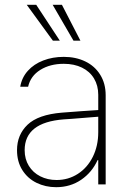

<svg xmlns="http://www.w3.org/2000/svg" viewBox="-20 -778 549 810"><path d="M240.2 -302.7Q276.9 -305.7 320.6 -308.8Q364.3 -312 394.5 -314V-377.9Q394.5 -417 376.7 -446.8Q358.9 -476.6 325.9 -492.7Q293 -508.8 249 -508.8Q191.4 -508.8 150.1 -483.2Q108.9 -457.5 98.6 -412.1H65.4Q71.8 -450.7 97.4 -479.2Q123 -507.8 162.6 -522.9Q202.1 -538.1 249 -538.1Q299.8 -538.1 339.8 -518.8Q379.9 -499.5 402.8 -462.6Q425.8 -425.8 425.8 -376V0H394.5V-102.5H391.6Q368.2 -50.8 322.3 -19.5Q276.4 11.7 216.8 11.7Q171.9 11.7 134 -6.8Q96.2 -25.4 74 -60.8Q51.8 -96.2 51.8 -144.5Q51.8 -209.5 96.4 -252Q141.1 -294.4 240.2 -302.7ZM218.8 -18.6Q268.1 -18.6 308.3 -44.4Q348.6 -70.3 371.6 -116.5Q394.5 -162.6 394.5 -220.7V-285.6L351.6 -282.2Q264.2 -274.9 249 -274.4Q84 -261.7 84 -144.5Q84 -106.9 101.6 -78.4Q119.1 -49.8 149.9 -34.2Q180.7 -18.6 218.8 -18.6ZM92.8 -757.8H132.8L232.4 -606.4H203.1ZM202.1 -757.8H241.2L319.3 -606.4H290Z"/></svg>

Font: Pretendard Std Thin
Style: Regular
Weight: 100
Designer: Base glyphs from Inter by Rasmus Andersson; Hangeul glyphs from Noto Sans CJK(Source Han Sans) by Jang Soo-young and Kan
Foundry: Kil Hyung-jin
Version: Version 1.309